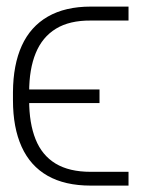

<svg xmlns="http://www.w3.org/2000/svg" viewBox="-20 -566 445 585"><path d="M256.3 -42.5H371.6V-0.5H256.3Q177.7 -0.5 125 -30.5Q72.3 -60.5 45.9 -118.9Q19.5 -177.2 19.5 -260.7V-285.2Q20 -368.7 46.4 -426.8Q72.8 -484.9 125.7 -515.4Q178.7 -545.9 256.3 -545.9H371.6V-503.4H256.3Q191.9 -503.9 150.4 -478.5Q108.9 -453.1 88.9 -404.3Q68.8 -355.5 68.8 -285.2V-260.7Q68.8 -190.4 88.4 -141.6Q107.9 -92.8 149.4 -67.6Q190.9 -42.5 256.3 -42.5ZM283.2 -293.5V-252H38.1V-293.5Z"/></svg>

Font: Inter 18pt ExtraLight
Style: Regular
Weight: 250
Designer: Rasmus Andersson
Foundry: rsms
Version: Version 4.001;git-66647c0bb